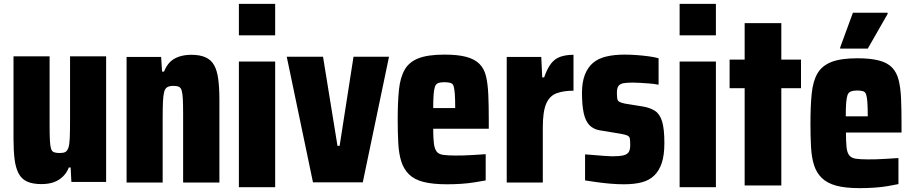

<svg xmlns="http://www.w3.org/2000/svg" viewBox="-20 -891 4692 995"><path d="M195 63Q148 63 119.5 49.5Q91 36 76 7Q61 -22 55.5 -66.5Q50 -111 50 -171V-599H237V-245Q237 -194 238.5 -164.5Q240 -135 244.5 -120.5Q249 -106 260 -102Q271 -98 289 -98Q308 -98 318 -103Q328 -108 334 -124Q340 -140 341.5 -174.5Q343 -209 343 -267V-599H530V52H350L346 -23H337Q325 6 305 25Q285 44 258 53.5Q231 63 195 63Z M636 55V-596H815L820 -520H830Q842 -550 860 -568.5Q878 -587 906.5 -597Q935 -607 971 -607Q1016 -607 1045 -594Q1074 -581 1089.5 -553.5Q1105 -526 1111 -481Q1117 -436 1117 -373V55H929V-299Q929 -349 927.5 -378Q926 -407 921.5 -422Q917 -437 906.5 -441.5Q896 -446 878 -446Q858 -446 846.5 -439Q835 -432 830.5 -414Q826 -396 824.5 -363.5Q823 -331 823 -277V55Z M1218 79V-572H1406V79ZM1218 -708V-871H1406V-708Z M1602 54 1466 -597H1654L1729 -135H1740L1812 -597H1996L1860 54Z M2339 -331Q2339 -378 2337 -404Q2335 -430 2331 -444Q2327 -458 2314 -461.5Q2301 -465 2283 -465Q2263 -465 2251 -460.5Q2239 -456 2234 -441.5Q2229 -427 2227 -400Q2225 -373 2225 -331ZM2297 64Q2221 64 2173.5 51.5Q2126 39 2099 12Q2072 -15 2059.5 -54.5Q2047 -94 2044 -149Q2041 -204 2041 -271Q2041 -362 2047.5 -425.5Q2054 -489 2077 -529.5Q2100 -570 2149 -589Q2198 -608 2283 -608Q2352 -608 2395.5 -596.5Q2439 -585 2464 -560.5Q2489 -536 2498.5 -496.5Q2508 -457 2510.5 -401Q2513 -345 2513 -271V-224H2225Q2225 -176 2228.5 -148Q2232 -120 2242.5 -106Q2253 -92 2276 -88.5Q2299 -85 2340 -85Q2359 -85 2382.5 -85.5Q2406 -86 2435.5 -88Q2465 -90 2497 -92V44Q2474 48 2441.5 53.5Q2409 59 2371.5 61.5Q2334 64 2297 64Z M2606 55V-596H2785L2790 -490H2800Q2815 -534 2834.5 -560Q2854 -586 2883 -596.5Q2912 -607 2952 -607V-421Q2900 -421 2864 -407.5Q2828 -394 2810.5 -353.5Q2793 -313 2793 -232V55Z M3213 64Q3181 64 3144.5 61Q3108 58 3073 53Q3038 48 3012 44V-91Q3033 -90 3051.5 -88Q3070 -86 3087.5 -85Q3105 -84 3121.5 -82.5Q3138 -81 3152 -81Q3189 -81 3209 -85.5Q3229 -90 3237.5 -102Q3246 -114 3246 -139Q3246 -162 3244 -173Q3242 -184 3230.5 -189Q3219 -194 3195 -198L3086 -216Q3054 -222 3034 -243Q3014 -264 3005 -305Q2996 -346 2996 -410Q2996 -465 3011 -503.5Q3026 -542 3053 -565Q3080 -588 3121.5 -598Q3163 -608 3217 -608Q3247 -608 3280 -605.5Q3313 -603 3343 -599Q3373 -595 3393 -589V-452Q3367 -457 3343.5 -458.5Q3320 -460 3299 -461.5Q3278 -463 3261 -463Q3230 -463 3212 -460Q3194 -457 3185.5 -446Q3177 -435 3177 -411Q3177 -390 3179 -379Q3181 -368 3190.5 -363Q3200 -358 3219 -354L3312 -339Q3348 -333 3373.5 -317Q3399 -301 3411 -262.5Q3423 -224 3423 -150Q3423 -87 3409.5 -46.5Q3396 -6 3370 19Q3344 44 3305 54Q3266 64 3213 64Z M3502 79V-572H3690V79ZM3502 -708V-871H3690V-708Z M3839 70V-434H3761V-582H3839V-771H4029V-582H4131V-434H4029V70Z M4436 84Q4360 84 4313 71Q4266 58 4238.5 31Q4211 4 4198.5 -35.5Q4186 -75 4183 -129Q4180 -183 4180 -251Q4180 -342 4186.5 -406Q4193 -470 4216 -510Q4239 -550 4288 -569.5Q4337 -589 4423 -589Q4491 -589 4535 -577.5Q4579 -566 4603 -541Q4627 -516 4637 -476.5Q4647 -437 4649.5 -381Q4652 -325 4652 -251V-204H4364Q4364 -157 4367 -128.5Q4370 -100 4381 -86Q4392 -72 4415 -68.5Q4438 -65 4479 -65Q4498 -65 4521 -65.5Q4544 -66 4573.5 -68Q4603 -70 4636 -72V63Q4613 68 4580.5 73.5Q4548 79 4510.5 81.5Q4473 84 4436 84ZM4477 -271V-288Q4477 -334 4475 -361Q4473 -388 4468.5 -401.5Q4464 -415 4452 -418.5Q4440 -422 4422 -422Q4402 -422 4389.5 -417Q4377 -412 4372 -398Q4367 -384 4365 -357Q4363 -330 4363 -288H4490ZM4334 -639V-645L4400 -825H4580V-819L4477 -639Z"/></svg>

Font: Farlight84_Sys_V01
Style: Bold
Weight: 700
Designer: Monotype Design Team, Nadine Chahine and Nizar Qandah
Foundry: Monotype Imaging Inc.
Version: Version 2.004;October 31, 2024;FontCreator 14.0.0.2814 64-bi